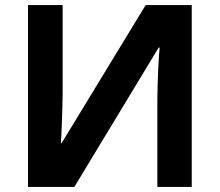

<svg xmlns="http://www.w3.org/2000/svg" viewBox="-20 -734 863 754"><path d="M90 -714H226V-369Q226 -344 225 -313Q224 -282 223 -252.5Q222 -223 221 -201.5Q220 -180 219 -172H222L552 -714H733V0H598V-343Q598 -370 599 -402.5Q600 -435 601.5 -465Q603 -495 604.5 -517.5Q606 -540 607 -547H603L272 0H90Z"/></svg>

Font: Noto IKEA Latin
Style: Bold
Weight: 700
Designer: Monotype Design Team
Foundry: Monotype Imaging Inc.
Version: Version 1.0